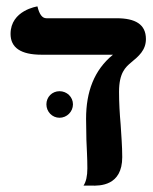

<svg xmlns="http://www.w3.org/2000/svg" viewBox="-20 -579 478 600"><path d="M352 -292C352 -351 372 -369 390 -384C413 -403 436 -422 436 -457C436 -503 403 -522 344 -522H125C112 -522 103 -534 97 -559C97 -559 13 -547 13 -473C13 -430 45 -408 110 -408H333C274 -360 249 -292 249 -208C249 -187 250 -165 250 -142C251 -115 253 -86 253 -53C253 -29 249 -11 241 1H265C292 2 362 2 362 -88C362 -123 359 -156 357 -190C354 -224 352 -258 352 -292ZM125 -253C125 -230 143 -211 166 -211C189 -211 208 -230 208 -253C208 -276 189 -294 166 -294C143 -294 125 -276 125 -253Z"/></svg>

Font: Libertinus Serif Semibold
Style: Regular
Weight: 600
Designer: Philipp H. Poll, Khaled Hosny
Foundry: Caleb Maclennan
Version: Version 7.050;RELEASE